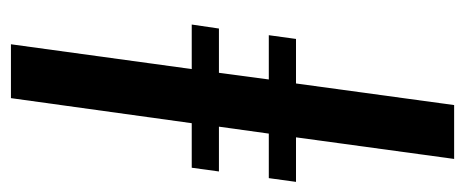

<svg xmlns="http://www.w3.org/2000/svg" viewBox="-276 -596 871 360"><g transform="rotate(90 160.0 -415.5)"><path d="M62.5 0 109 -339H25.5L33 -390H116L128.5 -483.5H45.5L52.5 -534.5H136L176.5 -831H277.5L237 -534.5H320.5L313.5 -483.5H230L217 -390H301L294 -339H210.5L163.5 0Z"/></g></svg>

Font: Merriweather 48pt
Style: Italic
Weight: 400
Italic angle: -7.8°
Version: Version 2.101